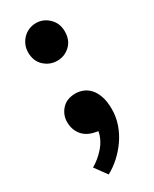

<svg xmlns="http://www.w3.org/2000/svg" viewBox="-168 -503 580 721"><g transform="rotate(-30 121.5 -142.5)"><path d="M44 -376Q44 -393 50.5 -408Q57 -423 68 -434Q79 -445 93.5 -451Q108 -457 124 -457Q156 -457 179.5 -434Q203 -411 203 -376Q203 -338 179.5 -316Q156 -294 124 -294Q92 -294 68 -316Q44 -338 44 -376ZM110 9Q76 2 58 -21Q40 -44 40 -76Q40 -107 61 -130.5Q82 -154 121 -154Q136 -154 152 -148Q168 -142 181 -128Q194 -114 202 -91Q210 -68 210 -35Q210 -1 199 30.5Q188 62 169 89Q150 116 126 137.5Q102 159 77 172L39 120Q69 103 93.5 75Q118 47 125 12Z"/></g></svg>

Font: Mukta Vaani
Style: Bold
Weight: 700
Designer: Noopur Datye, Girish Dalvi, Yashodeep Gholap, Pallavi Karambelkar
Foundry: Ek Type
Version: Version 2.538;PS 1.000;hotconv 16.6.51;makeotf.lib2.5.65220;